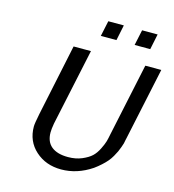

<svg xmlns="http://www.w3.org/2000/svg" viewBox="-129 -996 1016 1120"><g transform="rotate(15 379.0 -436.0)"><path d="M125 -184.1Q125 -202.1 137.2 -262.2L228 -693.8L229 -694.8H333L233.9 -230Q228 -195.8 228 -175.8Q228 -119.6 262.9 -91.3Q297.9 -63 362.8 -63Q409.7 -63 446.3 -78.6Q482.9 -94.2 502.9 -113Q522.9 -131.8 538.1 -162.8Q553.2 -193.8 558.1 -211.4Q563 -229 567.9 -254.9L661.1 -693.8L662.1 -694.8H757.8L665 -258.8L662.1 -246.1Q660.2 -232.9 658 -225.3Q655.8 -217.8 649.9 -200.9Q644 -184.1 637.9 -171.1Q631.8 -158.2 621.3 -139.6Q610.8 -121.1 597.9 -106Q585 -90.8 566.4 -74Q547.9 -57.1 526.9 -42Q439 17.1 342.8 17.1Q250 17.1 187.5 -39.1Q125 -95.2 125 -184.1ZM365.7 -795.4 385.7 -889.2H479.5L460 -795.4ZM569.8 -795.4 589.8 -889.2H683.6L664.1 -795.4Z"/></g></svg>

Font: CMU Bright
Style: SemiBoldOblique
Weight: 600
Italic angle: -12°
Version: Version 0.7.0